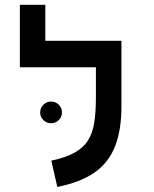

<svg xmlns="http://www.w3.org/2000/svg" viewBox="-20 -752 626 782"><path d="M474.6 -585.9V-478H61V-585.9ZM164.6 -546.4H61V-732.4H164.6ZM370.6 -585.9H474.6V-318.4Q474.6 -222.2 448.5 -155.8Q422.4 -89.4 365 -49.3Q307.6 -9.3 213.4 9.3L189 -97.7Q248 -110.4 283.9 -130.4Q319.8 -150.4 338.6 -180.4Q357.4 -210.4 364 -253.4Q370.6 -296.4 370.6 -356ZM188 -250Q169.9 -250 156.7 -262.9Q143.6 -275.9 143.6 -293.9Q143.6 -312.5 156.7 -325.4Q169.9 -338.4 188 -338.4Q206.5 -338.4 219.5 -325.4Q232.4 -312.5 232.4 -293.9Q232.4 -275.9 219.5 -262.9Q206.5 -250 188 -250Z"/></svg>

Font: Cascadia Code Medium
Style: Regular
Weight: 500
Monospace: yes
Designer: Aaron Bell
Foundry: Saja Typeworks
Version: Version 2407.024